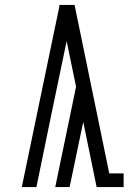

<svg xmlns="http://www.w3.org/2000/svg" viewBox="-20 -755 540 775"><path d="M370 0 316 -263 261 0H203L287 -405L249 -589L185 -282L127 0H68L220 -731L219 -735H281L421 -55H479V0Z"/></svg>

Font: Iosevka Curly Slab Light
Style: Regular
Weight: 300
Monospace: yes
Designer: Belleve Invis
Foundry: Belleve Invis
Version: Version 22.1.2; ttfautohint (v1.8.4)